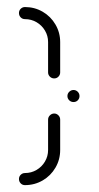

<svg xmlns="http://www.w3.org/2000/svg" viewBox="-20 -539 287 559"><path d="M176.3 -259.3Q176.3 -266.7 181.7 -271.9Q187 -277 194.1 -277Q201.1 -277 206.3 -271.9Q211.5 -266.7 211.5 -259.3Q211.5 -252.2 206.5 -247Q201.5 -241.9 194.1 -241.9Q186.7 -241.9 181.5 -247Q176.3 -252.2 176.3 -259.3ZM120 -102.2V-190.7Q120 -198.1 125.4 -203.3Q130.7 -208.5 137.8 -208.5Q144.8 -208.5 150 -203.3Q155.2 -198.1 155.2 -190.7V-102.2Q155.2 -74.4 141.5 -50.9Q127.8 -27.4 104.3 -13.7Q80.7 0 52.6 0Q45.2 0 40.2 -5.2Q35.2 -10.4 35.2 -17.8Q35.2 -25.2 40.4 -30.2Q45.6 -35.2 52.6 -35.2Q71.1 -35.2 86.5 -44.3Q101.9 -53.3 110.9 -68.7Q120 -84.1 120 -102.2ZM52.6 -483.3Q45.2 -483.3 40.2 -488.5Q35.2 -493.7 35.2 -501.1Q35.2 -508.5 40.4 -513.5Q45.6 -518.5 52.6 -518.5Q80.7 -518.5 104.3 -504.8Q127.8 -491.1 141.5 -467.6Q155.2 -444.1 155.2 -416.7V-328.1Q155.2 -321.1 150.2 -315.9Q145.2 -310.7 137.8 -310.7Q130.4 -310.7 125.2 -315.9Q120 -321.1 120 -328.1V-416.7Q120 -434.8 110.9 -450Q101.9 -465.2 86.5 -474.3Q71.1 -483.3 52.6 -483.3Z"/></svg>

Font: 26F Galaxy Sans Light
Style: Regular
Weight: 300
Designer: C₂₉H₂₅N₃O₅
Version: Version 1.100